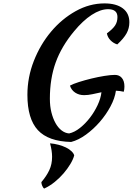

<svg xmlns="http://www.w3.org/2000/svg" viewBox="-20 -758 780 1128"><path d="M655 -318Q681 -318 696 -300Q711 -282 711 -250Q711 -242 710 -233.5Q709 -225 707 -219Q686 -224 661 -225Q655 -181 629 -132.5Q603 -84 566 -41.5Q529 1 485 33Q441 65 398 76Q264 73 202.5 6.5Q141 -60 141 -201Q141 -304 179 -400.5Q217 -497 280 -572Q343 -647 424.5 -692.5Q506 -738 594 -738Q663 -738 701.5 -709Q740 -680 740 -627Q740 -592 723.5 -562Q707 -532 669 -497Q646 -504 629 -521.5Q612 -539 608 -562Q642 -587 656 -608Q670 -629 670 -658Q670 -704 615 -704Q570 -704 518.5 -670.5Q467 -637 415 -574Q341 -485 307 -390.5Q273 -296 273 -178Q273 -134 282 -98Q291 -62 306 -35Q321 -8 341.5 8Q362 24 386 26Q418 19 450 -6.5Q482 -32 508.5 -66.5Q535 -101 553.5 -140.5Q572 -180 576 -216Q548 -210 522.5 -204.5Q497 -199 474 -199Q444 -199 421.5 -214Q399 -229 391 -255Q409 -265 443.5 -276Q478 -287 517 -296.5Q556 -306 593.5 -312Q631 -318 655 -318ZM239 350Q233 345 228 333.5Q223 322 223 312Q253 277 269.5 242Q286 207 286 163Q286 128 274 84Q299 86 323.5 92.5Q348 99 367.5 108.5Q387 118 400 130.5Q413 143 416 155Q410 178 393.5 205.5Q377 233 354 260Q331 287 301.5 311Q272 335 239 350Z"/></svg>

Font: Sweet Mavka Script
Style: Regular
Weight: 500
Designer: Pablo Impallari/Anastassiya Vishnevskaya
Foundry: Pablo Impallari/ Anastassiya Vishnevskaya
Version: Version 2.0/www.impallari.com/   behance.net/sweetcherry